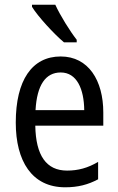

<svg xmlns="http://www.w3.org/2000/svg" viewBox="-20 -786 502 816"><path d="M215 -766H116V-757C141 -716 210 -641 252 -606H306V-617C277 -654 236 -720 215 -766ZM238 -546C116 -546 47 -445 47 -265C47 -102 115 10 257 10C311 10 354 -1 397 -24V-98C353 -72 312 -61 265 -61C177 -61 132 -125 130 -252H419V-308C419 -444 356 -546 238 -546ZM238 -478C307 -478 337 -407 338 -318H131C137 -425 174 -478 238 -478Z"/></svg>

Font: Noto Sans Devanagari UI Condensed
Style: Regular
Weight: 400
Width: 3
Designer: Jelle Bosma - Monotype Design Team
Foundry: Monotype Imaging Inc.
Version: Version 2.004